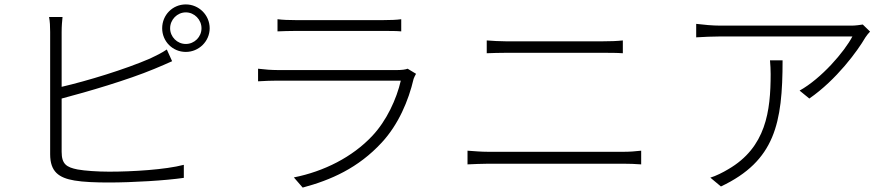

<svg xmlns="http://www.w3.org/2000/svg" viewBox="-20 -818 4040 869"><path d="M750 -690C750 -729 782 -762 821 -762C860 -762 892 -729 892 -690C892 -651 860 -619 821 -619C782 -619 750 -651 750 -690ZM714 -690C714 -631 761 -583 821 -583C880 -583 929 -631 929 -690C929 -750 880 -798 821 -798C761 -798 714 -750 714 -690ZM263 -741H202C206 -721 207 -698 207 -673C207 -625 207 -205 207 -120C207 -41 246 -13 317 -1C357 6 416 8 472 8C580 8 730 -1 812 -13V-72C728 -50 580 -41 474 -41C422 -41 364 -45 331 -51C281 -61 259 -75 259 -131V-372C377 -403 558 -456 678 -506C706 -517 736 -531 759 -541L735 -594C713 -579 687 -566 659 -553C546 -504 375 -452 259 -425V-673C259 -701 261 -721 263 -741Z M1236 -731V-676C1262 -677 1288 -678 1317 -678C1369 -678 1658 -678 1715 -678C1747 -678 1774 -678 1796 -676V-731C1774 -728 1747 -727 1716 -727C1656 -727 1365 -727 1317 -727C1286 -727 1261 -728 1236 -731ZM1863 -484 1825 -507C1815 -503 1797 -501 1780 -501C1739 -501 1273 -501 1234 -501C1210 -501 1180 -503 1148 -507V-450C1180 -452 1211 -453 1234 -453C1277 -453 1745 -453 1794 -453C1775 -370 1730 -272 1665 -203C1575 -107 1446 -42 1310 -15L1350 31C1477 -3 1601 -57 1708 -173C1783 -254 1829 -362 1852 -461C1854 -467 1859 -477 1863 -484Z M2183 -635V-577C2212 -578 2238 -579 2270 -579C2315 -579 2660 -579 2707 -579C2739 -579 2772 -579 2799 -577V-635C2772 -632 2741 -631 2707 -631C2659 -631 2321 -631 2270 -631C2239 -631 2212 -633 2183 -635ZM2096 -136V-74C2127 -75 2154 -77 2189 -77C2243 -77 2748 -77 2803 -77C2828 -77 2856 -76 2882 -74V-136C2856 -133 2830 -131 2803 -131C2748 -131 2243 -131 2189 -131C2154 -131 2127 -134 2096 -136Z M3918 -675 3885 -707C3874 -705 3849 -702 3835 -702C3770 -702 3279 -702 3240 -702C3205 -702 3164 -706 3131 -710V-649C3166 -651 3205 -653 3240 -653C3278 -653 3763 -653 3838 -653C3802 -584 3698 -463 3599 -408L3643 -372C3766 -457 3861 -587 3897 -649C3903 -658 3911 -668 3918 -675ZM3522 -545H3465C3467 -523 3468 -503 3468 -483C3468 -315 3447 -151 3276 -52C3253 -38 3219 -21 3195 -14L3243 26C3488 -90 3522 -261 3522 -545Z"/></svg>

Font: Noto Sans SC Light
Style: Regular
Weight: 300
Designer: Ryoko NISHIZUKA 西塚涼子 (kana, bopomofo & ideographs); Paul D. Hunt (Latin, Greek & Cyrillic); Sandoll Communications 산돌커뮤니
Foundry: Adobe
Version: Version 2.004;hotconv 1.0.118;makeotfexe 2.5.65603